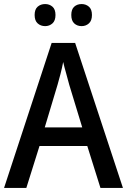

<svg xmlns="http://www.w3.org/2000/svg" viewBox="-20 -928 627 948"><path d="M476 0 411 -207H175L110 0H0L235 -716H351L587 0ZM322 -509Q317 -530 307 -564.5Q297 -599 292 -622Q287 -595 278.5 -562Q270 -529 264 -509L201 -299H386ZM151 -854Q151 -882 166 -895Q181 -908 203 -908Q224 -908 239 -895Q254 -882 254 -854Q254 -826 239 -812.5Q224 -799 203 -799Q181 -799 166 -812.5Q151 -826 151 -854ZM332 -854Q332 -882 346.5 -895Q361 -908 383 -908Q404 -908 419 -895Q434 -882 434 -854Q434 -826 419 -812.5Q404 -799 383 -799Q361 -799 346.5 -812.5Q332 -826 332 -854Z"/></svg>

Font: Noto Sans Tamil SemiCondensed Medium
Style: Regular
Weight: 500
Width: 4
Designer: Jelle Bosma - Monotype Design Team
Foundry: Monotype Imaging Inc.
Version: Version 2.004; ttfautohint (v1.8.4.7-5d5b)